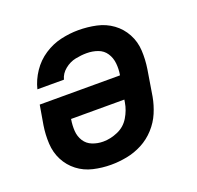

<svg xmlns="http://www.w3.org/2000/svg" viewBox="-102 -646 779 761"><g transform="rotate(-20 288.0 -265.0)"><path d="M243 8Q276 8 310 1.5Q344 -5 375.5 -21.5Q407 -38 431.5 -65Q456 -92 469.5 -124Q483 -156 489 -189L507 -299Q513 -338 511 -376Q509 -414 491.5 -446.5Q474 -479 444.5 -500.5Q415 -522 378 -530Q341 -538 302 -538Q266 -538 228.5 -529.5Q191 -521 157.5 -499Q124 -477 101.5 -443.5Q79 -410 70 -373H182Q188 -397 209 -414Q230 -431 254.5 -436Q279 -441 302 -441Q327 -441 349 -433Q371 -425 383.5 -406Q396 -387 398.5 -363Q401 -339 397 -315L396 -313H58L44 -231Q38 -193 40 -155Q42 -117 58.5 -85Q75 -53 103.5 -31Q132 -9 168.5 -0.5Q205 8 243 8ZM245 -89Q221 -89 199.5 -97.5Q178 -106 166 -125Q154 -144 152.5 -167.5Q151 -191 155 -215V-217H380L378 -205Q373 -174 355.5 -145Q338 -116 307 -102.5Q276 -89 245 -89Z"/></g></svg>

Font: Iosevka Sparkle SmBdObl
Style: Regular
Weight: 600
Italic angle: -9°
Designer: Belleve Invis
Foundry: Belleve Invis
Version: Version 4.5.0; ttfautohint (v1.8.3)